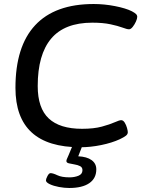

<svg xmlns="http://www.w3.org/2000/svg" viewBox="-20 -727 720 957"><path d="M380 7Q57 7 57 -289Q57 -496 155.5 -601.5Q254 -707 447 -707Q500 -707 553.5 -696.5Q607 -686 637 -671Q652 -663 658 -657Q664 -651 664 -643Q664 -634 657.5 -619.5Q651 -605 641.5 -593Q632 -581 623 -581Q613 -581 590.5 -589.5Q568 -598 530.5 -606Q493 -614 440 -614Q302 -614 235 -534.5Q168 -455 168 -298Q168 -188 223 -136.5Q278 -85 389 -85Q448 -85 488 -96Q528 -107 551.5 -117.5Q575 -128 584 -128Q594 -128 601.5 -116Q609 -104 613 -89.5Q617 -75 617 -68Q617 -58 607.5 -50.5Q598 -43 577 -33Q538 -15 484.5 -4Q431 7 380 7ZM325 210Q301 210 274 205Q247 200 228 191Q209 182 209 172Q209 165 216.5 150.5Q224 136 232 136Q244 136 266 146.5Q288 157 327 157Q351 157 371 149Q391 141 391 121Q391 107 379 101Q367 95 351 92.5Q335 90 323 87Q311 84 311 76Q311 71 313 66.5Q315 62 322 46Q329 30 344 -7H393L370 52Q413 54 436.5 71Q460 88 460 117Q460 162 425 186Q390 210 325 210Z"/></svg>

Font: Asap Semi Expanded Semi Expanded Medium
Style: Italic
Weight: 500
Width: 6
Italic angle: -6°
Designer: Pablo Cosgaya
Foundry: Omnibus-Type
Version: Version 3.001; ttfautohint (v1.8.4.7-5d5b)